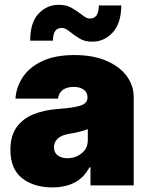

<svg xmlns="http://www.w3.org/2000/svg" viewBox="-20 -786 631 814"><path d="M201.7 8.5Q123.6 8.5 73.9 -30.4Q24.1 -69.2 24.1 -150.6Q24.1 -210.6 50.8 -247.2Q77.4 -283.7 122.9 -301.8Q168.3 -320 224.4 -323.9Q293.3 -328.8 322.1 -338.6Q350.9 -348.4 350.9 -372.2V-373.6Q350.9 -394.9 334.5 -406.2Q318.2 -417.6 292.6 -417.6Q264.6 -417.6 247 -405.4Q229.4 -393.1 225.9 -367.9H45.5Q49 -417.6 77.2 -459.7Q105.5 -501.8 159.8 -527.2Q214.1 -552.6 295.5 -552.6Q373.6 -552.6 429.9 -528.8Q486.2 -505 516.5 -464.5Q546.9 -424 546.9 -373.6V0H363.6V-76.7H359.4Q334.5 -30.9 294.7 -11.2Q255 8.5 201.7 8.5ZM265.6 -115.1Q299 -115.1 325.6 -135.5Q352.3 -155.9 352.3 -193.2V-238.6Q323.2 -226.6 274.1 -218.8Q240.1 -213.4 224.4 -198.2Q208.8 -182.9 208.8 -161.9Q208.8 -139.2 224.8 -127.1Q240.8 -115.1 265.6 -115.1ZM204.5 -613.6H108Q108 -690.3 143.1 -727.8Q178.3 -765.3 228.7 -765.6Q261.4 -765.6 282.8 -753.2Q304.3 -740.8 320.3 -728.3Q331.3 -719.8 340.9 -713.6Q350.5 -707.4 360.8 -707.4Q381.4 -707.7 390.1 -722.3Q398.8 -736.9 399.1 -762.8H494.3Q493.3 -687.5 458.3 -648.8Q423.3 -610.1 373.6 -609.4Q340.6 -609 319.8 -621.3Q299 -633.5 283.4 -646Q272.4 -654.8 262.4 -661.2Q252.5 -667.6 241.5 -667.6Q204.5 -667.6 204.5 -613.6Z"/></svg>

Font: Inter UI Black
Style: Regular
Weight: 900
Designer: Rasmus Andersson
Foundry: rsms
Version: 3.2;8d6f07862